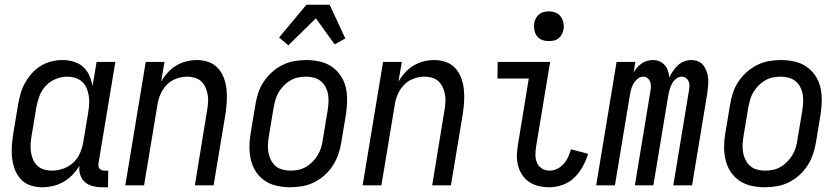

<svg xmlns="http://www.w3.org/2000/svg" viewBox="-20 -781 3540 809"><path d="M158 8Q132 8 108 0Q84 -8 67.5 -26Q51 -44 42.5 -67Q34 -90 31 -115.5Q28 -141 30 -167Q32 -193 36 -219L56 -339Q60 -362 66.5 -385.5Q73 -409 85 -430.5Q97 -452 113.5 -471Q130 -490 151 -503Q172 -516 196 -522Q220 -528 243 -528Q268 -528 291 -521Q314 -514 330.5 -499Q347 -484 356.5 -462.5Q366 -441 370 -418L387 -520H466L395 -93Q394 -86 395 -80Q396 -74 399.5 -70Q403 -66 408.5 -64Q414 -62 421 -62H436L435 8H409Q389 8 370 3Q351 -2 337.5 -14Q324 -26 318 -44.5Q312 -63 315 -83Q303 -63 286 -45Q269 -27 248 -15Q227 -3 204 2.5Q181 8 158 8ZM200 -62Q223 -62 247 -70.5Q271 -79 289.5 -96.5Q308 -114 317.5 -137Q327 -160 331 -183L351 -303Q354 -321 355.5 -339Q357 -357 354.5 -374.5Q352 -392 345.5 -408Q339 -424 327 -435.5Q315 -447 298 -452.5Q281 -458 263 -458Q239 -458 214.5 -448Q190 -438 172.5 -419Q155 -400 146 -376Q137 -352 133 -328L113 -208Q110 -191 109 -173.5Q108 -156 110.5 -139.5Q113 -123 119.5 -108Q126 -93 138 -82Q150 -71 166.5 -66.5Q183 -62 200 -62Z M508 0 594 -520H673L659 -438Q671 -458 687 -475.5Q703 -493 723 -505Q743 -517 765.5 -522.5Q788 -528 810 -528Q836 -528 859.5 -519.5Q883 -511 899 -493Q915 -475 923.5 -452Q932 -429 934.5 -404Q937 -379 935.5 -353Q934 -327 930 -301L880 0H801L852 -312Q855 -329 856.5 -346Q858 -363 855.5 -379.5Q853 -396 846.5 -411Q840 -426 829 -437Q818 -448 802 -453Q786 -458 769 -458Q746 -458 722.5 -449.5Q699 -441 682 -423Q665 -405 655.5 -382.5Q646 -360 643 -337L587 0Z M1203 8Q1174 8 1146.5 2Q1119 -4 1096.5 -19Q1074 -34 1059 -56.5Q1044 -79 1037.5 -106Q1031 -133 1031 -161.5Q1031 -190 1036 -219L1056 -339Q1060 -364 1068 -389Q1076 -414 1091 -436.5Q1106 -459 1126 -477Q1146 -495 1170 -507Q1194 -519 1219.5 -523.5Q1245 -528 1270 -528Q1299 -528 1326.5 -522Q1354 -516 1376.5 -501Q1399 -486 1414.5 -463.5Q1430 -441 1436.5 -414Q1443 -387 1442.5 -358.5Q1442 -330 1438 -301L1418 -181Q1414 -156 1405.5 -131Q1397 -106 1382.5 -83.5Q1368 -61 1348 -43Q1328 -25 1304 -13Q1280 -1 1254 3.5Q1228 8 1203 8ZM1204 -62Q1221 -62 1237.5 -65.5Q1254 -69 1269.5 -78Q1285 -87 1297.5 -100Q1310 -113 1319 -128Q1328 -143 1333 -159.5Q1338 -176 1340 -192L1360 -312Q1363 -330 1364 -347.5Q1365 -365 1362.5 -381.5Q1360 -398 1352.5 -413Q1345 -428 1332.5 -438.5Q1320 -449 1303.5 -453.5Q1287 -458 1270 -458Q1253 -458 1236 -454.5Q1219 -451 1203.5 -442Q1188 -433 1175.5 -420Q1163 -407 1154 -392Q1145 -377 1140.5 -360.5Q1136 -344 1133 -328L1113 -208Q1110 -190 1109 -172.5Q1108 -155 1111 -138.5Q1114 -122 1121.5 -107Q1129 -92 1141 -81.5Q1153 -71 1170 -66.5Q1187 -62 1204 -62ZM1195 -590 1156 -623 1271 -761H1369L1435 -619L1390 -594L1311 -704Z M1508 0 1594 -520H1673L1659 -438Q1671 -458 1687 -475.5Q1703 -493 1723 -505Q1743 -517 1765.5 -522.5Q1788 -528 1810 -528Q1836 -528 1859.5 -519.5Q1883 -511 1899 -493Q1915 -475 1923.5 -452Q1932 -429 1934.5 -404Q1937 -379 1935.5 -353Q1934 -327 1930 -301L1880 0H1801L1852 -312Q1855 -329 1856.5 -346Q1858 -363 1855.5 -379.5Q1853 -396 1846.5 -411Q1840 -426 1829 -437Q1818 -448 1802 -453Q1786 -458 1769 -458Q1746 -458 1722.5 -449.5Q1699 -441 1682 -423Q1665 -405 1655.5 -382.5Q1646 -360 1643 -337L1587 0Z M2295 8Q2272 8 2250 3Q2228 -2 2210 -14Q2192 -26 2180 -44.5Q2168 -63 2162.5 -84.5Q2157 -106 2158 -129Q2159 -152 2163 -175L2208 -450H2076L2077 -520H2298L2239 -164Q2236 -146 2236 -128.5Q2236 -111 2242.5 -95.5Q2249 -80 2263.5 -71Q2278 -62 2295 -62Q2312 -62 2327.5 -69.5Q2343 -77 2355 -90.5Q2367 -104 2374 -120Q2381 -136 2386 -152L2458 -133Q2450 -106 2435.5 -79.5Q2421 -53 2400 -32.5Q2379 -12 2350.5 -2Q2322 8 2295 8ZM2292 -608Q2277 -608 2263.5 -613Q2250 -618 2242 -629.5Q2234 -641 2231.5 -655.5Q2229 -670 2231 -685Q2233 -695 2238.5 -705Q2244 -715 2252.5 -721.5Q2261 -728 2271.5 -730.5Q2282 -733 2293 -733Q2308 -733 2321.5 -727.5Q2335 -722 2343 -710.5Q2351 -699 2354 -684.5Q2357 -670 2354 -655Q2352 -645 2346.5 -635Q2341 -625 2332.5 -618.5Q2324 -612 2313.5 -610Q2303 -608 2292 -608Z M2492 0 2578 -520H2657L2650 -476Q2656 -487 2665 -497Q2674 -507 2684 -514Q2694 -521 2706.5 -524.5Q2719 -528 2731 -528Q2746 -528 2759 -522.5Q2772 -517 2781 -506.5Q2790 -496 2794.5 -482Q2799 -468 2801 -454Q2806 -468 2815.5 -481.5Q2825 -495 2836.5 -506Q2848 -517 2863 -522.5Q2878 -528 2893 -528Q2909 -528 2922.5 -522Q2936 -516 2944.5 -504.5Q2953 -493 2958 -478.5Q2963 -464 2964 -449Q2965 -434 2963.5 -418.5Q2962 -403 2960 -387L2896 0H2817L2883 -400Q2885 -410 2885 -420Q2885 -430 2881.5 -438.5Q2878 -447 2870 -452.5Q2862 -458 2852 -458Q2839 -458 2827.5 -448Q2816 -438 2810 -425.5Q2804 -413 2800.5 -400Q2797 -387 2795 -374L2733 0H2655L2721 -400Q2723 -410 2722.5 -420Q2722 -430 2718.5 -438.5Q2715 -447 2707.5 -452.5Q2700 -458 2690 -458Q2677 -458 2665.5 -448Q2654 -438 2647.5 -425.5Q2641 -413 2638 -400Q2635 -387 2633 -374L2571 0Z M3203 8Q3174 8 3146.5 2Q3119 -4 3096.5 -19Q3074 -34 3059 -56.5Q3044 -79 3037.5 -106Q3031 -133 3031 -161.5Q3031 -190 3036 -219L3056 -339Q3060 -364 3068 -389Q3076 -414 3091 -436.5Q3106 -459 3126 -477Q3146 -495 3170 -507Q3194 -519 3219.5 -523.5Q3245 -528 3270 -528Q3299 -528 3326.5 -522Q3354 -516 3376.5 -501Q3399 -486 3414.5 -463.5Q3430 -441 3436.5 -414Q3443 -387 3442.5 -358.5Q3442 -330 3438 -301L3418 -181Q3414 -156 3405.5 -131Q3397 -106 3382.5 -83.5Q3368 -61 3348 -43Q3328 -25 3304 -13Q3280 -1 3254 3.5Q3228 8 3203 8ZM3204 -62Q3221 -62 3237.5 -65.5Q3254 -69 3269.5 -78Q3285 -87 3297.5 -100Q3310 -113 3319 -128Q3328 -143 3333 -159.5Q3338 -176 3340 -192L3360 -312Q3363 -330 3364 -347.5Q3365 -365 3362.5 -381.5Q3360 -398 3352.5 -413Q3345 -428 3332.5 -438.5Q3320 -449 3303.5 -453.5Q3287 -458 3270 -458Q3253 -458 3236 -454.5Q3219 -451 3203.5 -442Q3188 -433 3175.5 -420Q3163 -407 3154 -392Q3145 -377 3140.5 -360.5Q3136 -344 3133 -328L3113 -208Q3110 -190 3109 -172.5Q3108 -155 3111 -138.5Q3114 -122 3121.5 -107Q3129 -92 3141 -81.5Q3153 -71 3170 -66.5Q3187 -62 3204 -62Z"/></svg>

Font: Iosevka Curly
Style: Italic
Weight: 400
Italic angle: -9°
Monospace: yes
Designer: Belleve Invis
Foundry: Belleve Invis
Version: Version 22.1.2; ttfautohint (v1.8.4)